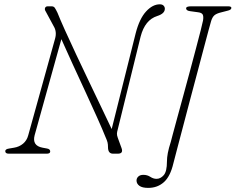

<svg xmlns="http://www.w3.org/2000/svg" viewBox="-20 -730 1119 912"><path d="M144.5 -87.5Q131.5 -38 182 -28.5L203.5 -24.5Q218.5 -22 218.5 -10.5Q218.5 0 202 0H22Q5 0 5 -12Q5 -22 23.5 -24.5L47 -28.5Q71.5 -32.5 89.5 -47.5Q107.5 -62.5 114 -87L241.5 -546Q251 -579.5 235 -605.5L197.5 -675Q191 -684.5 194 -692.2Q197 -700 207 -700H225Q235.5 -700 240.5 -692.5Q245.5 -685 253 -669.5Q265 -639 288.5 -586.8Q312 -534.5 342 -470.8Q372 -407 403.5 -341.2Q435 -275.5 463 -216.8Q491 -158 510.5 -117L624.5 -572Q642.5 -641.5 673.8 -675.5Q705 -709.5 739 -709.5Q751 -709.5 757 -703.2Q763 -697 763 -688.5Q763 -665.5 727 -654Q668.5 -635.5 648 -556.5L539 -114Q536 -104 535.5 -95.8Q535 -87.5 539.5 -75.5L557 -27.5Q567.5 0 539.5 0H517Q493 0 493 -31Q493 -44 490.8 -53.5Q488.5 -63 481 -79.5Q467.5 -113.5 442.2 -170Q417 -226.5 386.2 -293Q355.5 -359.5 325.2 -425.2Q295 -491 271.5 -544ZM983 -630.5Q980.5 -622.5 971.2 -588.2Q962 -554 948.2 -502Q934.5 -450 917.8 -387.2Q901 -324.5 883.8 -259.5Q866.5 -194.5 850.8 -134.2Q835 -74 822.5 -26.8Q810 20.5 803.5 46Q789 108 758.5 135.2Q728 162.5 684 162.5Q655.5 162.5 642 152.5Q628.5 142.5 628.5 127.5Q628.5 116.5 637 108.5Q645.5 100.5 661 100.5Q679.5 100.5 694 110Q708.5 119.5 723.5 119.5Q742.5 119.5 757.8 102Q773 84.5 773 37Q773 19 777.2 -3.5Q781.5 -26 791.5 -57Q792 -59.5 800 -89.5Q808 -119.5 821.2 -167.8Q834.5 -216 850.2 -273.8Q866 -331.5 881.8 -390.5Q897.5 -449.5 911.2 -501Q925 -552.5 933.8 -587.8Q942.5 -623 944.5 -633Q947.5 -653 942.5 -661.5Q937.5 -670 919 -672L882.5 -677Q864 -679.5 864 -690.5Q864 -700 888 -700H1063.5Q1079 -700 1079 -692.5Q1079 -683 1060.5 -679L1029.5 -671Q1009 -666 999 -657.8Q989 -649.5 983 -630.5Z"/></svg>

Font: Fraunces 9pt Soft Thin
Style: Italic
Weight: 100
Italic angle: -16°
Version: Version 1.000;[b76b70a41]